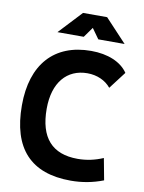

<svg xmlns="http://www.w3.org/2000/svg" viewBox="-98 -965 781 1042"><g transform="rotate(10 293.0 -444.0)"><path d="M365.2 9.8C426.8 9.8 486.3 -1 543.9 -23.4L521.5 -142.6C475.6 -123 429.7 -113.3 381.8 -113.3C240.7 -113.3 169.4 -192.9 169.4 -352.5C169.4 -497.6 242.2 -580.1 354.5 -580.1C407.2 -580.1 454.6 -559.1 483.9 -522.9L556.2 -617.7C519.5 -672.4 445.3 -703.1 353.5 -703.1C149.9 -703.1 33.7 -573.2 33.7 -347.7C33.7 -109.4 145 9.8 365.2 9.8ZM154.8 -771.5H299.8L339.8 -827.6L379.9 -771.5H524.9L406.2 -898.4H273.4Z"/></g></svg>

Font: CaskaydiaCove Nerd Font
Style: Bold
Weight: 700
Designer: Aaron Bell
Foundry: Saja Typeworks
Version: Version 2111.1;Nerd Fonts 2.3.0